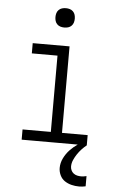

<svg xmlns="http://www.w3.org/2000/svg" viewBox="-62 -764 624 1028"><g transform="rotate(5 250.0 -249.5)"><path d="M75 0V-55H227V-465H89V-520H287V-55H425V0ZM403 223Q382 223 362 218Q342 213 325.5 202Q309 191 300 172Q291 153 291 133Q291 106 303.5 80.5Q316 55 335 35Q354 15 377 -0.5Q400 -16 425 -28V0Q411 11 398.5 24.5Q386 38 376 53Q366 68 358.5 85Q351 102 351 120Q351 130 355.5 140Q360 150 368.5 156.5Q377 163 387.5 165.5Q398 168 409 168Q416 168 423 167Q430 166 438 164V219Q429 221 420 222Q411 223 403 223ZM250 -618Q239 -618 229 -621Q219 -624 211.5 -631.5Q204 -639 201 -649Q198 -659 198 -670Q198 -681 201 -691Q204 -701 211.5 -708.5Q219 -716 229 -719Q239 -722 250 -722Q261 -722 271 -719Q281 -716 288.5 -708.5Q296 -701 299 -691Q302 -681 302 -670Q302 -659 299 -649Q296 -639 288.5 -631.5Q281 -624 271 -621Q261 -618 250 -618Z"/></g></svg>

Font: Iosevka Curly Light
Style: Regular
Weight: 300
Monospace: yes
Designer: Belleve Invis
Foundry: Belleve Invis
Version: Version 22.1.2; ttfautohint (v1.8.4)